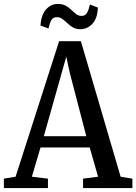

<svg xmlns="http://www.w3.org/2000/svg" viewBox="-28 -959 696 979"><path d="M51.5 -58 273.5 -749H384.5L587 -58L647 -48V0H395.5V-48L472 -58L429.5 -207H178.5L134.5 -58L216.5 -48V0H-8L-8.5 -48ZM412 -264.5 327.5 -589 310 -670 286.5 -587 195.5 -264.5ZM382 -810Q359.5 -810 343.5 -819.5Q327.5 -829 315 -841Q302.5 -853 290 -862.2Q277.5 -871.5 262 -871.5Q242 -871.5 233.2 -855.2Q224.5 -839 219 -813.5L178 -829Q182.5 -884.5 207.5 -911.8Q232.5 -939 267 -939Q291 -939 307.2 -929.8Q323.5 -920.5 336 -908.5Q348.5 -896.5 360.2 -887.2Q372 -878 387.5 -878Q407 -877.5 416 -894Q425 -910.5 430.5 -936L471 -920.5Q469 -865 443 -837.5Q417 -810 382 -810Z"/></svg>

Font: Merriweather 24pt SemiCondensed
Style: Regular
Weight: 400
Width: 4
Designer: Eben Sorkin
Foundry: Eben Sorkin
Version: Version 2.100